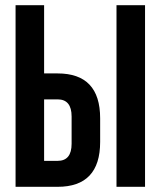

<svg xmlns="http://www.w3.org/2000/svg" viewBox="-20 -720 619 740"><path d="M40 0V-700H150V-437H202Q366 -437 366 -264V-173Q366 0 202 0ZM202 -100Q256 -100 256 -166V-271Q256 -337 202 -337H150V-100ZM429 0V-700H539V0Z"/></svg>

Font: Adderley Bold
Style: Regular
Weight: 700
Designer: gorohovskiy
Version: Version 1.003 November 13, 2017